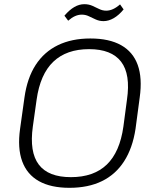

<svg xmlns="http://www.w3.org/2000/svg" viewBox="-20 -891 743 918"><path d="M312 7Q223 7 166 -25Q109 -57 86 -120Q63 -183 76 -275L97 -425Q110 -518 150.5 -580.5Q191 -643 257 -675Q323 -707 412 -707Q502 -707 559 -675Q616 -643 638.5 -580.5Q661 -518 648 -425L628 -275Q614 -183 573.5 -120Q533 -57 467.5 -25Q402 7 312 7ZM319 -44Q428 -44 490.5 -104Q553 -164 570 -286L587 -414Q605 -536 559 -596Q513 -656 406 -656Q298 -656 235 -596Q172 -536 155 -414L137 -286Q120 -164 165.5 -104Q211 -44 319 -44ZM288 -816Q312 -844 335.5 -857.5Q359 -871 383 -871Q404 -871 421 -863.5Q438 -856 454 -848Q470 -840 488 -840Q504 -840 520.5 -847.5Q537 -855 554 -870L571 -846Q548 -818 523.5 -804Q499 -790 475 -790Q455 -790 437.5 -798Q420 -806 404.5 -813.5Q389 -821 371 -821Q355 -821 339 -814Q323 -807 306 -792Z"/></svg>

Font: Pathway Extreme 28pt ExtraLight
Style: Italic
Weight: 250
Italic angle: -8°
Designer: Eduardo Rodriguez Tunni
Foundry: Eduardo Rodriguez Tunni
Version: Version 1.001;gftools[0.9.26]